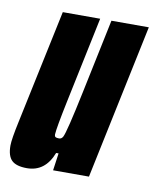

<svg xmlns="http://www.w3.org/2000/svg" viewBox="-68 -562 506 622"><g transform="rotate(10 184.5 -251.0)"><path d="M-3 -55Q-3 -76 10 -136L89 -510H212L153 -228Q134 -137 133 -116Q133 -109 136.5 -107Q140 -105 148 -105Q156 -105 160.5 -113Q165 -121 174.5 -160Q184 -199 198 -266L249 -510H372L265 0H147L155 -57H147Q122 8 62 8Q27 8 12 -6.5Q-3 -21 -3 -55Z"/></g></svg>

Font: Saira Ultra Condensed Black
Style: Italic
Weight: 900
Width: 1
Italic angle: -12°
Designer: Hector Gatti with collaboration of the Omnibus-Type team
Foundry: Omnibus-Type
Version: Version 1.001; ttfautohint (v1.8)